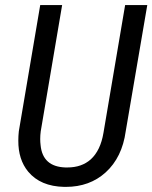

<svg xmlns="http://www.w3.org/2000/svg" viewBox="-20 -731 604 762"><path d="M564.5 -710.9 479 -210.4Q464.8 -106.4 399.4 -46.9Q335.9 10.7 241.2 10.7Q238.3 10.7 234.9 10.7Q140.6 8.8 91.8 -49.8Q52.2 -97.7 52.7 -173.3Q52.7 -190.9 54.7 -210L139.6 -710.9H226.6L141.6 -209.5Q139.6 -193.8 139.6 -179.2Q139.6 -166.5 141.1 -154.8Q149.4 -69.3 239.7 -66.4Q243.7 -66.4 247.6 -66.4Q304.2 -66.4 340.3 -98.6Q378.9 -133.8 390.6 -203.6L476.6 -710.9Z"/></svg>

Font: MAUL Condensed Italic
Style: Condenced Regular Italic
Weight: 400
Italic angle: -12°
Designer: MAUL
Version: Version 1.0; 2020; ttfautohint (v1.8.3)